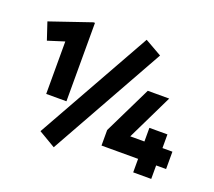

<svg xmlns="http://www.w3.org/2000/svg" viewBox="-124 -885 1192 1070"><g transform="rotate(20 472.5 -350.0)"><path d="M150 -245V-556L52 -525L18 -627L261 -710H270V-245ZM755 0V-80H538V-172L676 -455H803L671 -183H755V-264H862V-183H921V-80H862V0ZM291 20 191 -39 573 -720 673 -663Z"/></g></svg>

Font: Geologica Cursive Black
Style: Regular
Weight: 900
Designer: Sindre Bremnes, Frode Helland
Foundry: Monokrom Skriftforlag AS
Version: Version 1.010;gftools[0.9.28]